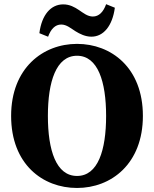

<svg xmlns="http://www.w3.org/2000/svg" viewBox="-20 -887 742 925"><path d="M351.1 18.6C516.2 18.6 668.4 -98 668.4 -328.5C668.4 -561.6 515.2 -675.6 351.1 -675.6C187 -675.6 33.6 -559.1 33.6 -328.5C33.6 -95.5 186 18.6 351.1 18.6ZM351.1 -39.3C250.5 -39.3 210.7 -162.6 210.7 -328.5C210.7 -493.7 250.5 -618.4 351.1 -618.4C451.7 -618.4 491.2 -493.7 491.2 -328.5C491.2 -162.6 451.7 -39.3 351.1 -39.3ZM169.7 -727.1 211.7 -710.1C224.8 -746.4 245.5 -768.8 274.9 -768.8C301.3 -768.8 321.6 -750.1 343.7 -736.4C364.9 -723.4 390.8 -710.3 420.6 -710.3C478.3 -710.3 521.7 -762 533.3 -849.8L491.3 -866.8C478.2 -829.8 457 -807.4 427.3 -807.4C401.7 -807.4 381.4 -824.6 360.8 -838.3C339.2 -852.8 315.7 -865.9 284.5 -865.9C224.9 -865.9 180.9 -815.6 169.7 -727.1Z"/></svg>

Font: Source Serif Variable
Style: Regular
Weight: 389
Designer: Frank Grießhammer
Foundry: Adobe Systems Incorporated
Version: Version 3.001;hotconv 1.0.111;makeotfexe 2.5.65597